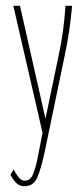

<svg xmlns="http://www.w3.org/2000/svg" viewBox="-20 -469 290 663"><path d="M64 174Q48 174 37.5 164Q27 154 16 135L27 116Q35 131 44 143Q53 155 66 155Q85 155 94.5 131.5Q104 108 111 71Q118 34 126 -6L127 -10L26 -449H49L137 -59L182 -275Q192 -321 197.5 -362Q203 -403 206 -449H229Q225 -403 218.5 -360Q212 -317 202 -270L135 52Q122 113 109 143.5Q96 174 64 174Z"/></svg>

Font: Inconsolata UltraCondensed ExtraLight
Style: Regular
Weight: 200
Width: 1
Monospace: yes
Designer: Raph Levien, Cyreal, Brenton Simpson
Foundry: Raph Levien, Cyreal, Google
Version: Version 3.100; ttfautohint (v1.8.4.7-5d5b)